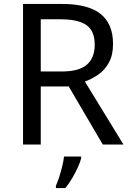

<svg xmlns="http://www.w3.org/2000/svg" viewBox="-20 -734 662 975"><path d="M294 -714Q427 -714 490.5 -663.5Q554 -613 554 -511Q554 -454 533 -416Q512 -378 479.5 -355.5Q447 -333 411 -320L607 0H502L329 -295H187V0H97V-714ZM289 -636H187V-371H294Q381 -371 421 -405.5Q461 -440 461 -507Q461 -577 419 -606.5Q377 -636 289 -636ZM392 70Q388 88 375.5 115.5Q363 143 346.5 171Q330 199 312 221H264V209Q272 192 280.5 165.5Q289 139 296 110.5Q303 82 305 61H392Z"/></svg>

Font: Noto Sans Ol Chiki
Style: Regular
Weight: 400
Designer: Monotype Design Team, Lewis McGuffie
Foundry: Monotype Imaging Inc.
Version: Version 2.003